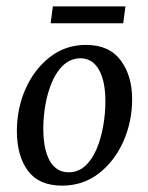

<svg xmlns="http://www.w3.org/2000/svg" viewBox="-20 -570 466 603"><path d="M175 13Q102 13 67.5 -34Q33 -81 33 -158Q33 -230 60.5 -291.5Q88 -353 137 -391Q186 -429 250 -429Q323 -429 359 -380.5Q395 -332 395 -259Q395 -188 367.5 -126Q340 -64 290.5 -25.5Q241 13 175 13ZM193 -29Q224 -28 246.5 -48Q269 -68 283 -101Q297 -134 304 -173.5Q311 -213 311 -251Q311 -315 291 -350.5Q271 -386 234 -387Q204 -387 181.5 -367.5Q159 -348 144.5 -315Q130 -282 123 -243Q116 -204 116 -167Q116 -101 136 -65.5Q156 -30 193 -29ZM146 -550H374L367 -497H139Z"/></svg>

Font: Yrsa
Style: Italic
Weight: 400
Italic angle: -7.10001°
Designer: Anna Giedrys (Yrsa+Rasa design), David Brezina (Yrsa art-direction, Rasa art-direction, design)
Foundry: Rosetta Type Foundry
Version: Version 2.004